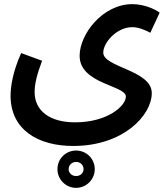

<svg xmlns="http://www.w3.org/2000/svg" viewBox="-20 -473 809 926"><path d="M31 -11C31 151 161 231 333 231C575 231 712 83 712 -24C712 -135 478 -148 478 -219C478 -268 543 -342 618 -342C648 -342 681 -328 705 -315L750 -412C721 -433 670 -453 618 -453C475 -453 364 -308 364 -204C364 -67 587 -62 587 -7C587 37 500 117 342 117C222 117 147 63 147 -29C147 -70 159 -116 183 -180L82 -217C41 -125 31 -55 31 -11ZM347 433C397 433 437 392 437 343C437 293 397 253 347 253C297 253 257 293 257 343C257 392 297 433 347 433ZM347 376C327 376 311 362 311 343C311 323 327 308 347 308C367 308 383 322 383 343C383 362 367 376 347 376Z"/></svg>

Font: Noto Sans Arabic SemCond SemBd
Style: Regular
Weight: 600
Width: 4
Designer: Monotype Design Team, Nadine Chahine, Nizar Qandah and Khaled Hosny
Foundry: Monotype Imaging Inc.
Version: Version 2.012